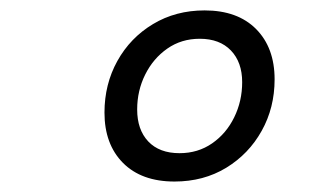

<svg xmlns="http://www.w3.org/2000/svg" viewBox="-20 -723 626 367"><path d="M313.5 -376Q250.5 -376 215.1 -411.6Q179.7 -447.3 179.7 -507.8Q179.7 -562 204.3 -606.4Q229 -650.9 272.5 -677Q315.9 -703.1 371.1 -703.1Q434.1 -703.1 469.5 -667.5Q504.9 -631.8 504.9 -571.3Q504.9 -517.1 480.2 -472.9Q455.6 -428.7 412.4 -402.3Q369.1 -376 313.5 -376ZM323.2 -430.2Q358.4 -430.2 385.5 -449Q412.6 -467.8 427.7 -498.8Q442.9 -529.8 442.9 -565.9Q442.9 -604 421.4 -626.5Q399.9 -648.9 361.8 -648.9Q326.7 -648.9 299.8 -630.1Q272.9 -611.3 257.6 -580.6Q242.2 -549.8 242.2 -513.7Q242.2 -475.1 263.4 -452.6Q284.7 -430.2 323.2 -430.2Z"/></svg>

Font: Cascadia Mono Light
Style: Italic
Weight: 300
Italic angle: -10°
Monospace: yes
Designer: Aaron Bell
Foundry: Saja Typeworks
Version: Version 2404.023; ttfautohint (v1.8.4)